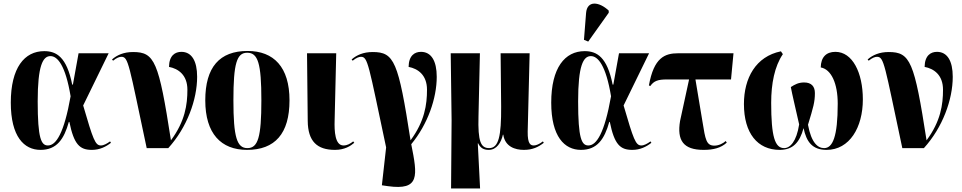

<svg xmlns="http://www.w3.org/2000/svg" viewBox="-20 -837 5437 1085"><path d="M209 10C301 10 342 -51 369 -148H372C398 -20 431 10 499 10C544 10 579 -8 607 -30L602 -38C584 -25 566 -15 550 -15C518 -15 506 -49 450 -241L594 -536H424L392 -359H388C357 -515 299 -548 230 -548C118 -548 41 -454 41 -257C41 -65 116 10 209 10ZM251 -15C213 -15 193 -53 193 -264C193 -466 222 -520 265 -520C305 -520 350 -468 379 -293C342 -84 297 -15 251 -15Z M809 0H931C1037 -117 1094 -274 1094 -403C1094 -493 1063 -544 1005 -544C970 -544 936 -524 935 -459C987 -449 1039 -414 1039 -330C1039 -246 1026 -152 946 -44C877 -490 854 -543 732 -543C680 -543 641 -526 613 -501L619 -494C640 -511 655 -516 666 -516C706 -516 708 -474 809 0Z M1376 10C1534 10 1616 -82 1616 -270C1616 -458 1527 -549 1379 -549C1221 -549 1140 -458 1140 -270C1140 -82 1229 10 1376 10ZM1378 0C1319 0 1299 -61 1299 -270C1299 -479 1318 -539 1377 -539C1438 -539 1457 -479 1457 -270C1457 -61 1438 0 1378 0Z M1873 10C1927 10 1961 -12 1982 -30L1976 -38C1959 -25 1943 -15 1921 -15C1873 -15 1869 -95 1871 -157L1880 -536H1715L1719 -154C1720 -38 1772 10 1873 10Z M2172 215C2353 240 2340 158 2304 -22C2398 -136 2448 -282 2448 -403C2448 -493 2417 -544 2359 -544C2324 -544 2290 -524 2289 -459C2341 -449 2393 -414 2393 -330C2393 -246 2380 -152 2300 -44C2231 -490 2208 -543 2086 -543C2034 -543 1995 -526 1967 -501L1973 -494C1994 -511 2009 -516 2020 -516C2059 -516 2062 -475 2162 -4L2138 210Z M2529 228H2693L2680 -27H2682C2695 0 2714 10 2742 10C2787 10 2812 -32 2822 -76H2824C2834 -8 2891 10 2940 10C2990 10 3022 -6 3053 -30L3048 -38C3029 -23 3010 -15 2997 -15C2979 -15 2961 -22 2962 -93L2973 -536H2809L2812 -235C2813 -67 2798 0 2744 0C2697 0 2680 -37 2684 -180L2692 -536H2527L2532 -157Z M3304 -602 3420 -765V-777C3366 -828 3298 -836 3292 -764L3280 -612ZM3263 10C3355 10 3396 -51 3423 -148H3426C3452 -20 3485 10 3553 10C3598 10 3633 -8 3661 -30L3656 -38C3638 -25 3620 -15 3604 -15C3572 -15 3560 -49 3504 -241L3648 -536H3478L3446 -359H3442C3411 -515 3353 -548 3284 -548C3172 -548 3095 -454 3095 -257C3095 -65 3170 10 3263 10ZM3305 -15C3267 -15 3247 -53 3247 -264C3247 -466 3276 -520 3319 -520C3359 -520 3404 -468 3433 -293C3396 -84 3351 -15 3305 -15Z M3956 10C4012 10 4054 -1 4087 -31L4081 -40C4067 -27 4042 -14 4017 -14C3971 -14 3966 -49 3950 -148L3910 -388H4111L4125 -536H3813C3737 -536 3675 -512 3647 -354L3655 -351C3675 -380 3699 -388 3748 -388H3874L3823 -153C3805 -44 3841 10 3956 10Z M4386 10C4461 10 4499 -32 4521 -113C4537 -36 4570 10 4651 10C4781 10 4856 -117 4856 -275C4856 -427 4797 -544 4701 -544C4648 -544 4619 -513 4618 -456C4678 -445 4714 -365 4714 -251C4714 -63 4685 0 4637 0C4602 0 4565 -29 4546 -132C4576 -230 4585 -261 4585 -311C4585 -348 4566 -371 4524 -371C4493 -371 4472 -360 4449 -345C4457 -302 4471 -245 4496 -134C4481 -37 4445 0 4411 0C4359 0 4338 -65 4338 -256C4338 -364 4357 -462 4404 -531L4393 -547C4251 -518 4184 -396 4184 -249C4184 -84 4261 10 4386 10Z M5079 0H5201C5307 -117 5364 -274 5364 -403C5364 -493 5333 -544 5275 -544C5240 -544 5206 -524 5205 -459C5257 -449 5309 -414 5309 -330C5309 -246 5296 -152 5216 -44C5147 -490 5124 -543 5002 -543C4950 -543 4911 -526 4883 -501L4889 -494C4910 -511 4925 -516 4936 -516C4976 -516 4978 -474 5079 0Z"/></svg>

Font: Noto Serif Display Condensed ExtraBold
Style: Regular
Weight: 800
Width: 3
Designer: Monotype Design Team
Foundry: Monotype Imaging Inc.
Version: Version 2.009